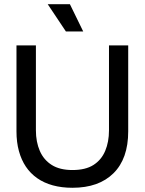

<svg xmlns="http://www.w3.org/2000/svg" viewBox="-20 -875 686 909"><path d="M323 14Q272 14 230 2.5Q188 -9 156 -31.5Q124 -54 102.5 -86Q81 -118 69.5 -160Q58 -202 58 -253V-660H150V-258Q150 -203 168.5 -160.5Q187 -118 225 -94Q263 -70 323 -70Q385 -70 422.5 -94Q460 -118 478 -160.5Q496 -203 496 -258V-660H587V-253Q587 -124 517.5 -55Q448 14 323 14ZM292 -726 206 -855H311L374 -726Z"/></svg>

Font: Bricolage Grotesque 72pt
Style: Regular
Weight: 400
Version: Version 1.001;gftools[0.9.33.dev8+g029e19f]